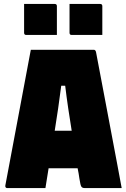

<svg xmlns="http://www.w3.org/2000/svg" viewBox="-20 -952 640 972"><path d="M210 0H15Q12 0 9 -3Q6 -6 7 -13L136 -700H455Q463 -700 466 -689Q492 -551 518.5 -412Q545 -273 571 -134Q577 -100 583.5 -67Q590 -34 596 0H408Q397 0 392 -7Q387 -14 382 -48Q380 -61 378 -74Q376 -87 373 -100H226Q222 -75 218 -50Q214 -25 210 0ZM290 -518Q283 -461 274.5 -404Q266 -347 257 -290H343Q334 -345 325.5 -402.5Q317 -460 310 -518ZM102 -932H257Q268 -932 268 -921V-775H113Q102 -775 102 -786ZM332 -932H487Q498 -932 498 -921V-775H343Q332 -775 332 -786Z"/></svg>

Font: Recursive Mn Lnr St XBk
Style: Regular
Weight: 1000
Monospace: yes
Version: Version 1.079;hotconv 1.0.112;makeotfexe 2.5.65598; ttfautoh